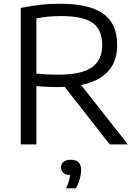

<svg xmlns="http://www.w3.org/2000/svg" viewBox="-20 -768 730 1021"><path d="M90.5 0V-726Q135 -735 187.2 -741.5Q239.5 -748 301.5 -748Q454 -748 528.5 -695.5Q603 -643 603 -528Q603 -355.5 411 -316L660 0H563.5L324 -306Q306.5 -305 287.5 -305Q254.5 -305 228.2 -306.5Q202 -308 173.5 -310V0ZM289.5 -371Q413 -371 468.2 -409.5Q523.5 -448 523.5 -527Q523.5 -611.5 471.8 -647Q420 -682.5 306 -682.5Q264.5 -682.5 234 -679.2Q203.5 -676 173.5 -670.5V-376.5Q205 -373.5 229.5 -372.2Q254 -371 289.5 -371ZM332 233Q341.5 212 346.2 195Q351 178 352.5 163Q328.5 162 316.5 150.8Q304.5 139.5 304.5 122Q304.5 104 317.8 92.8Q331 81.5 356.5 81.5Q411.5 81.5 411.5 136.5Q411.5 157.5 404.2 183.8Q397 210 383 233Z"/></svg>

Font: Encode Sans SmExp
Style: Regular
Weight: 400
Width: 6
Designer: Multiple Designers
Foundry: Impallari Type
Version: Version 3.002; ttfautohint (v1.8.3) -l 8 -r 50 -G 200 -x 14 